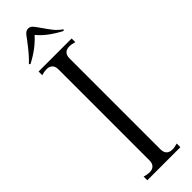

<svg xmlns="http://www.w3.org/2000/svg" viewBox="-310 -923 924 924"><g transform="rotate(-45 152.5 -461.0)"><path d="M75 -19Q94 -19 104.5 -29.5Q115 -40 115 -60V-680Q115 -700 104.5 -710.5Q94 -721 75 -721Q59 -721 40 -715V-740H265V-715Q246 -721 230 -721Q211 -721 200.5 -710.5Q190 -700 190 -680V-60Q190 -40 200.5 -29.5Q211 -19 230 -19Q246 -19 265 -25V0H40V-25Q59 -19 75 -19ZM94 -868 111 -890Q114 -894 120.5 -903Q127 -912 134 -917Q141 -922 150 -922Q163 -922 171 -914Q179 -906 190 -890Q217 -851 230.5 -834Q244 -817 269 -798L263 -793Q190 -831 152 -877H150Q106 -828 38 -793L32 -798Q62 -826 94 -868Z"/></g></svg>

Font: Viaoda Libre
Style: Regular
Weight: 400
Designer: Gydient
Version: Version 2.000